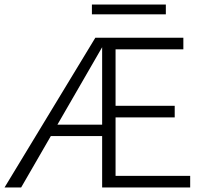

<svg xmlns="http://www.w3.org/2000/svg" viewBox="-20 -824 903 844"><path d="M0 0 399 -658H453L73 0ZM179 -226 207 -276H460V-226ZM460 -308V-359H748V-308ZM429 0V-658H786V-607H488V-51H816V0ZM384 -761V-804H709V-761Z"/></svg>

Font: Ysabeau Office Light
Style: Regular
Weight: 300
Designer: Christian Thalmann (Catharsis Fonts)
Version: Version 2.001;gftools[0.9.30]; featfreeze: tnum,lnum,ss02